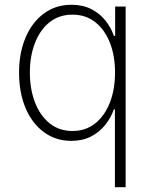

<svg xmlns="http://www.w3.org/2000/svg" viewBox="-20 -573 631 797"><path d="M501.5 204.1H457V-119.1H452.6Q440.4 -84 416.5 -54.2Q392.6 -24.4 357.7 -6.3Q322.8 11.7 276.4 11.7Q210.9 11.7 161.9 -24.7Q112.8 -61 85.9 -125Q59.1 -189 59.1 -271.5Q59.1 -353.5 86.2 -417.2Q113.3 -481 162.4 -517.1Q211.4 -553.2 276.4 -553.2Q323.2 -553.2 358.2 -535.6Q393.1 -518.1 417 -488.5Q440.9 -459 452.6 -423.8H458V-545.9H501.5ZM280.8 -29.3Q335.9 -29.3 375.5 -61Q415 -92.8 436.3 -147.7Q457.5 -202.6 457.5 -272Q457.5 -341.3 436.3 -395.5Q415 -449.7 375.5 -481Q335.9 -512.2 280.8 -512.2Q225.1 -512.2 185.5 -480.5Q146 -448.7 125 -394.3Q104 -339.8 104 -272Q104 -203.6 125 -148.7Q146 -93.8 185.5 -61.5Q225.1 -29.3 280.8 -29.3Z"/></svg>

Font: Inter ExtraLight
Style: Regular
Weight: 250
Designer: Rasmus Andersson
Foundry: rsms
Version: Version 4.001;git-66647c0bb